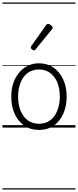

<svg xmlns="http://www.w3.org/2000/svg" viewBox="-20 -1030 629 1550"><path d="M295 19Q227 19 176.5 -15.5Q126 -50 98.5 -110.5Q71 -171 71 -250Q71 -310 87.5 -359Q104 -408 134.5 -444Q165 -480 205.5 -499.5Q246 -519 295 -519Q361 -519 411 -485Q461 -451 489.5 -390Q518 -329 518 -250Q518 -202 507.5 -161Q497 -120 478 -87Q459 -54 432 -30Q405 -6 370.5 6.5Q336 19 295 19ZM295 -31Q334 -31 365 -46.5Q396 -62 417.5 -91.5Q439 -121 451 -161.5Q463 -202 463 -250Q463 -315 442.5 -364.5Q422 -414 384.5 -441.5Q347 -469 295 -469Q256 -469 224.5 -453.5Q193 -438 171.5 -409Q150 -380 138 -339.5Q126 -299 126 -250Q126 -185 146.5 -135.5Q167 -86 204.5 -58.5Q242 -31 295 -31ZM255 -623Q248 -623 238 -631Q228 -639 228 -647Q228 -649 229.5 -651.5Q231 -654 233 -659L352 -827Q355 -832 359 -834.5Q363 -837 369 -837Q375 -837 383.5 -832Q392 -827 398.5 -820.5Q405 -814 405 -808Q405 -803 404 -800.5Q403 -798 399 -793L268 -632Q262 -623 255 -623ZM0 490H589V500H0ZM0 -20H589V0H0ZM0 -505H589V-500H0ZM0 -1010H589V-1000H0Z"/></svg>

Font: Playwrite ES Deco Guides
Style: Regular
Weight: 400
Designer: Veronika Burian, José Scaglione
Foundry: TypeTogether
Version: Version 1.003